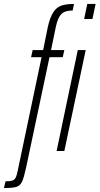

<svg xmlns="http://www.w3.org/2000/svg" viewBox="-94 -763 503 970"><path d="M-4 97 116 -474H63L71 -510H124L147 -624Q158 -674 174.5 -700Q191 -726 215.5 -734.5Q240 -743 280 -743L273 -710Q234 -710 216 -692Q198 -674 188 -627L164 -510H231L223 -474H156L38 83Q27 134 17.5 154.5Q8 175 -11 181Q-30 187 -74 187L-66 153Q-42 153 -31 149Q-20 145 -14.5 134Q-9 123 -4 97ZM331 -667 347 -743H389L373 -667ZM192 0 299 -510H339L231 0Z"/></svg>

Font: Saira Ultra Condensed ExLight
Style: Italic
Weight: 200
Width: 1
Italic angle: -12°
Designer: Hector Gatti with collaboration of the Omnibus-Type team
Foundry: Omnibus-Type
Version: Version 1.001; ttfautohint (v1.8)